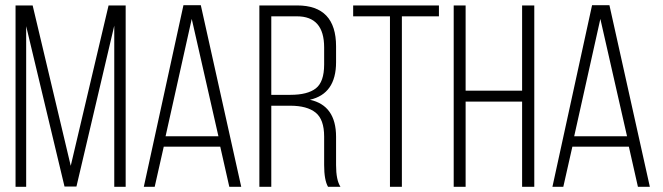

<svg xmlns="http://www.w3.org/2000/svg" viewBox="-20 -721 2558 741"><path d="M421 -622 275 -1H229L81 -620V0H40V-700H106L253 -81L399 -700H465V0H421Z M830 -155H612L577 0H535L688 -701H755L911 0H865ZM720 -648 619 -195H823Z M981 -700H1127Q1277 -700 1277 -542V-481Q1277 -359 1176 -336Q1277 -314 1277 -193V-84Q1277 -26 1294 0H1246Q1231 -26 1231 -84V-194Q1231 -260 1198 -286.5Q1165 -313 1100 -313H1027V0H981ZM1027 -355H1101Q1167 -355 1199 -380Q1231 -405 1231 -472V-538Q1231 -658 1126 -658H1027Z M1531 0H1485V-658H1343V-700H1674V-658H1531Z M1995 -329H1777V0H1731V-700H1777V-371H1995V-700H2042V0H1995Z M2407 -155H2189L2154 0H2112L2265 -701H2332L2488 0H2442ZM2297 -648 2196 -195H2400Z"/></svg>

Font: TypoPRO Bebas Neue
Style: Regular
Weight: 400
Designer: Ryoichi Tsunekawa
Foundry: Ryoichi Tsunekawa
Version: Version 001.003